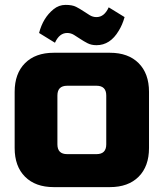

<svg xmlns="http://www.w3.org/2000/svg" viewBox="-20 -756 670 786"><path d="M40 0ZM590 -150Q590 -75 547.5 -32.5Q505 10 430 10H200Q125 10 82.5 -32.5Q40 -75 40 -150V-380Q40 -455 82.5 -497.5Q125 -540 200 -540H430Q505 -540 547.5 -497.5Q590 -455 590 -380ZM415 -365Q415 -405 375 -405H255Q215 -405 215 -365V-165Q215 -125 255 -125H375Q415 -125 415 -165ZM375 -686Q407 -686 425 -726L490 -686Q481 -654 466 -630Q431 -571 375 -571Q354 -571 338.5 -579Q323 -587 309.5 -596Q296 -605 283 -613Q270 -621 255 -621Q223 -621 205 -581L140 -621Q156 -683 199 -718Q221 -736 248.5 -736Q276 -736 291.5 -728Q307 -720 320.5 -711Q334 -702 347 -694Q360 -686 375 -686Z"/></svg>

Font: Russo One
Style: Regular
Weight: 400
Designer: Jovanny lemonad
Foundry: Jovanny Lemonad
Version: Version 1.001